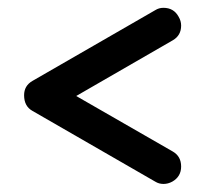

<svg xmlns="http://www.w3.org/2000/svg" viewBox="-20 -576 540 486"><path d="M416 -116.2Q405.3 -110.4 393.8 -110.4Q382.3 -110.4 373 -116.2L62 -295.4Q41 -307.1 41 -335Q41 -358.9 62 -371.1L373 -550.3Q382.3 -556.2 393.6 -556.2Q419.9 -556.2 432.1 -533.7Q438.5 -522.9 438.5 -511.2Q438.5 -486.3 417.5 -474.1L172.9 -333L417.5 -192.4Q438.5 -180.2 438.5 -154.5Q438.5 -128.9 416 -116.2Z"/></svg>

Font: Supermercado
Style: Regular
Weight: 400
Designer: James Grieshaber
Foundry: James Grieshaber
Version: Version 1.002